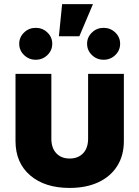

<svg xmlns="http://www.w3.org/2000/svg" viewBox="-20 -904 676 931"><path d="M317.4 7.3Q197.3 7.3 126.2 -53.7Q55.2 -114.7 55.2 -220.2V-545.9H229V-231.9Q229 -186 253.2 -160.6Q277.3 -135.3 317.9 -135.3Q358.4 -135.3 382.8 -160.6Q407.2 -186 407.2 -231.9V-545.9H580.6V-220.2Q580.6 -149.9 548.3 -98.9Q516.1 -47.9 457 -20.3Q397.9 7.3 317.4 7.3ZM482.4 -614.3Q449.2 -614.3 425.8 -637Q402.3 -659.7 402.3 -691.9Q402.3 -723.6 425.8 -746.3Q449.2 -769 482.4 -769Q515.6 -769 539.1 -746.3Q562.5 -723.6 562.5 -691.9Q562.5 -659.7 539.1 -637Q515.6 -614.3 482.4 -614.3ZM153.3 -614.3Q120.1 -614.3 96.7 -637Q73.2 -659.7 73.2 -691.9Q73.2 -723.6 96.7 -746.3Q120.1 -769 153.3 -769Q186.5 -769 210 -746.3Q233.4 -723.6 233.4 -691.9Q233.4 -659.7 210 -637Q186.5 -614.3 153.3 -614.3ZM265.6 -728 281.2 -883.8H430.7L364.7 -728Z"/></svg>

Font: Inter Extra Bold
Style: Regular
Weight: 800
Designer: Rasmus Andersson
Foundry: rsms
Version: Version 4.000;git-3c8e0fc